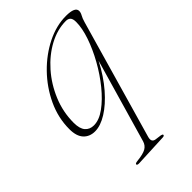

<svg xmlns="http://www.w3.org/2000/svg" viewBox="-210 -526 851 851"><g transform="rotate(-45 216.0 -100.0)"><path d="M142.5 245.5Q127.5 246.5 127.5 239.5Q127.5 237.5 130.5 235.5Q133.5 233.5 143.5 232.5Q181.5 228.5 198.5 218.8Q215.5 209 221.5 189L334.5 -202.5Q300.5 -137.5 259.8 -90.5Q219 -43.5 178 -18Q137 7.5 102.5 7.5Q69 7.5 48.8 -14.2Q28.5 -36 28.5 -80Q28.5 -151 59.2 -216.5Q90 -282 140.5 -333.8Q191 -385.5 251.8 -415.8Q312.5 -446 372.5 -446Q430 -446 430 -420Q430 -409.5 423.5 -398.2Q417 -387 411.5 -367.5L251.5 190.5Q243.5 218.5 266.5 222L296.5 226Q305.5 228 305.5 232Q305.5 238 295.5 238.5ZM62 -86.5Q62 -49.5 77 -32.2Q92 -15 117.5 -15Q151 -15 187.8 -41.8Q224.5 -68.5 259.8 -111.8Q295 -155 323.5 -206Q352 -257 369 -306.8Q386 -356.5 386 -395Q386 -415 378.2 -422.8Q370.5 -430.5 356.5 -430.5Q303.5 -430.5 251.2 -402.5Q199 -374.5 156.2 -326Q113.5 -277.5 87.8 -215.8Q62 -154 62 -86.5Z"/></g></svg>

Font: Fraunces 72pt S000 Thin
Style: Italic
Weight: 100
Italic angle: -16°
Version: Version 1.000; ttfautohint (v1.8.3)